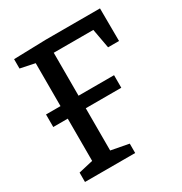

<svg xmlns="http://www.w3.org/2000/svg" viewBox="-165 -821 890 941"><g transform="rotate(-30 280.5 -350.0)"><path d="M473 -515 453 -625H229V-382H430V-311H229V-72L329 -53V0H45V-53L127 -72V-311H45V-382H127V-625L45 -642V-695L227 -700H534L535 -515Z"/></g></svg>

Font: Bitter Pro Medium
Style: Regular
Weight: 500
Designer: Sol Matas, and Bitter project Authors
Foundry: Sol Matas
Version: Version 1.010